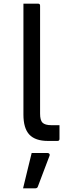

<svg xmlns="http://www.w3.org/2000/svg" viewBox="-20 -770 390 1049"><path d="M305 -11Q305 0 294 0H242Q173 0 140.5 -34.5Q108 -69 108 -144V-750H188Q199 -750 199 -739V-149Q199 -113 212 -100Q226 -86 261 -86H305ZM153 66H240Q246 66 249.5 70Q253 74 251 80Q235 123 219.5 163Q204 203 187 249Q186 253 182.5 256Q179 259 172 259H106Q118 209 130 160Q142 111 153 66Z"/></svg>

Font: Recursive Sn Lnr St
Style: Regular
Weight: 400
Version: Version 1.079;hotconv 1.0.112;makeotfexe 2.5.65598; ttfautoh